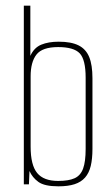

<svg xmlns="http://www.w3.org/2000/svg" viewBox="-20 -650 395 677"><path d="M186 7Q137 7 115.5 -8.5Q94 -24 84 -47L82 0H64V-630H87V-453Q100 -482 125.5 -492.5Q151 -503 187 -503Q231 -503 257 -490Q283 -477 294.5 -449Q306 -421 306 -374V-125Q306 -90 300 -65Q294 -40 280 -24Q266 -8 243 -0.5Q220 7 186 7ZM185 -12Q222 -12 243 -21.5Q264 -31 273 -55.5Q282 -80 282 -125V-376Q282 -440 261 -462Q240 -484 185 -484Q129 -484 108.5 -457.5Q88 -431 88 -381V-133Q88 -68 111 -40Q134 -12 185 -12Z"/></svg>

Font: Alumni Sans Thin Thin
Style: Regular
Weight: 250
Version: Version 1.018